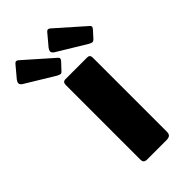

<svg xmlns="http://www.w3.org/2000/svg" viewBox="-333 -819 888 888"><g transform="rotate(-45 111.0 -375.0)"><path d="M226 -27Q226 -12 219 -6Q212 0 196 0H72Q58 0 53 -5.5Q48 -11 48 -23V-509Q48 -530 66 -530H209Q226 -530 226 -511ZM-47 -744Q-37 -756 -25 -745L112 -624Q123 -615 109 -601L79 -569Q73 -562 67 -562.5Q61 -563 50 -569L-90 -654Q-102 -662 -101.5 -670.5Q-101 -679 -94 -688ZM161 -744Q171 -756 183 -745L320 -624Q331 -615 317 -601L288 -569Q281 -562 275 -562.5Q269 -563 258 -569L118 -654Q106 -662 106.5 -670.5Q107 -679 114 -688Z"/></g></svg>

Font: Libre Franklin ExtraBold
Style: Regular
Weight: 800
Designer: Pablo Impallari, Rodrigo Fuenzalida, Nhung Nguyen
Foundry: Impallari Type
Version: Version 3.000